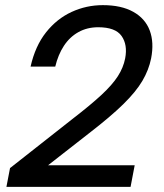

<svg xmlns="http://www.w3.org/2000/svg" viewBox="-20 -727 638 747"><path d="M19 -73 263 -265Q333 -319 375 -358Q417 -397 438.5 -430.5Q460 -464 467 -500Q477 -553 453 -587Q429 -621 362 -621Q319 -621 285 -602Q251 -583 228.5 -548.5Q206 -514 195 -468H99Q117 -548 159 -601Q201 -654 258.5 -680.5Q316 -707 380 -707Q452 -707 498.5 -681Q545 -655 562.5 -608.5Q580 -562 568 -500Q559 -455 534 -412.5Q509 -370 459.5 -321.5Q410 -273 327 -209L167 -84H504L488 0H5Z"/></svg>

Font: Albert Sans Medium
Style: Italic
Weight: 500
Italic angle: -11.25°
Designer: Andreas Rasmussen
Foundry: a.Foundry
Version: Version 1.025